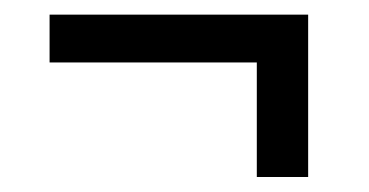

<svg xmlns="http://www.w3.org/2000/svg" viewBox="-20 -455 502 261"><path d="M329.1 -214.4V-370.1H47.4V-435.1H398.9V-214.4Z"/></svg>

Font: Antonio ExtraLight
Style: Regular
Weight: 250
Designer: Vernon Adams
Foundry: Vernon Adams
Version: Version 1.002